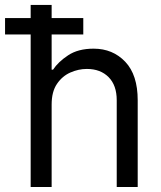

<svg xmlns="http://www.w3.org/2000/svg" viewBox="-38 -747 644 767"><path d="M168.3 -329.5V0H84.5V-609.4H-17.8V-674.7H84.5V-727.3H168.3V-674.7H294.7V-609.4H168.3V-468.8H174Q194.2 -499.6 234.2 -526.1Q274.1 -552.6 335.9 -552.6Q412.6 -552.6 462.4 -500.2Q512.1 -447.8 512.1 -346.6V0H428.3V-346.6Q428.3 -406.2 395.8 -438.9Q363.3 -471.6 308.9 -471.6Q275.6 -471.6 243.3 -457.4Q210.9 -443.2 189.6 -411.9Q168.3 -380.7 168.3 -329.5Z"/></svg>

Font: Inter UI
Style: Regular
Weight: 400
Designer: Rasmus Andersson
Foundry: rsms
Version: Version 2.2